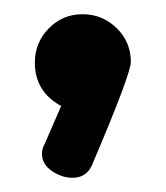

<svg xmlns="http://www.w3.org/2000/svg" viewBox="-20 -150 233 270"><path d="M164 -63Q164 -46 109 83Q101 100 82 100Q67 100 53 90.5Q39 81 39 66Q39 59 43 52L66 -1Q29 -21 29 -62Q29 -90 48.5 -110Q68 -130 96 -130Q124 -130 144 -110.5Q164 -91 164 -63Z"/></svg>

Font: Dosis
Style: Bold
Weight: 700
Designer: Edgar Tolentino, Pablo Impallari, Igino Marini
Foundry: Edgar Tolentino, Pablo Impallari, Igino Marini
Version: Version 1.007